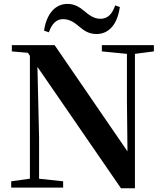

<svg xmlns="http://www.w3.org/2000/svg" viewBox="-20 -975 855 998"><path d="M208.9 -815.6 234.1 -807.1C249.1 -851.6 273.5 -875.5 307.6 -875.5C346.2 -875.5 371.8 -853.5 396 -833.4C418 -815 442.8 -798.2 481.6 -798.2C546.4 -798.2 590.2 -848.3 602.9 -938.5L578.7 -947C563.4 -902.5 540.4 -877.4 502.7 -877.4C465.3 -877.4 440.9 -898.9 416.5 -919C394.2 -937.3 368.5 -954.7 330.7 -954.7C267.6 -954.7 222.1 -904.3 208.9 -815.6ZM38.2 0H308.2V-32.6L171.3 -47.3H143.5L38.2 -32.6ZM135.4 0H183.1V-260.5L172.6 -713.4H135.4ZM509.4 -707.9 648.1 -694.2H674.8L779.8 -707.9V-740.5H509.4ZM608.8 3.6H681.4V-740.5H639.8V-449.6L643 -152.8L662.2 -159.6L263.8 -740.5H41.5V-707.9L125.1 -700.4L159 -649.2L161.7 -646.1Z"/></svg>

Font: Source Han Serif CN VF
Style: Regular
Weight: 250
Designer: Ryoko NISHIZUKA 西塚涼子 (kana & ideographs); Frank Grießhammer (Latin, Greek & Cyrillic); Wenlong ZHANG 张文龙 (bopomofo); San
Foundry: Adobe
Version: Version 2.002;hotconv 1.1.0;makeotfexe 2.6.0